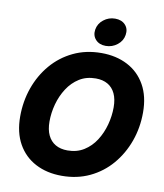

<svg xmlns="http://www.w3.org/2000/svg" viewBox="-101 -1033 961 1125"><g transform="rotate(10 379.5 -470.5)"><path d="M342.8 10.7Q254.4 10.7 186.8 -24.7Q119.1 -60.1 81.3 -127.4Q43.5 -194.8 43.5 -290Q43.5 -379.9 72 -460.7Q100.6 -541.5 153.8 -604Q207 -666.5 282 -702.4Q356.9 -738.3 449.2 -738.3Q537.1 -738.3 604.7 -703.1Q672.4 -668 710.4 -600.6Q748.5 -533.2 748.5 -437Q748.5 -346.7 719.5 -265.9Q690.4 -185.1 637 -122.6Q583.5 -60.1 509 -24.7Q434.6 10.7 342.8 10.7ZM350.6 -141.6Q406.2 -141.6 448.2 -168Q490.2 -194.3 518.1 -238Q545.9 -281.7 559.8 -333.7Q573.7 -385.7 573.7 -437Q573.7 -485.4 558.1 -518.6Q542.5 -551.8 513.2 -568.8Q483.9 -585.9 441.9 -585.9Q386.2 -585.9 344.2 -559.6Q302.2 -533.2 274.2 -489.7Q246.1 -446.3 231.9 -394.3Q217.8 -342.3 217.8 -291Q217.8 -242.2 233.6 -209Q249.5 -175.8 279.1 -158.7Q308.6 -141.6 350.6 -141.6ZM464.8 -783.7Q426.3 -783.7 404.5 -807.6Q382.8 -831.5 388.2 -867.2Q394 -903.3 424.1 -927Q454.1 -950.7 492.7 -950.7Q531.7 -950.7 553.5 -927Q575.2 -903.3 569.3 -867.2Q564 -831.5 533.7 -807.6Q503.4 -783.7 464.8 -783.7Z"/></g></svg>

Font: Inter 24pt ExtraBold
Style: Italic
Weight: 800
Italic angle: -9.3988°
Designer: Rasmus Andersson
Foundry: rsms
Version: Version 4.001;git-66647c0bb